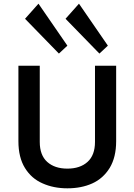

<svg xmlns="http://www.w3.org/2000/svg" viewBox="-20 -1017 727 1043"><path d="M346 6Q271 6 211 -21Q151 -47 115.5 -104.5Q80 -162 80 -250V-660H196V-246Q196 -174 236.5 -137.5Q277 -101 346 -101Q415 -101 455.5 -137.5Q496 -174 496 -246V-660H611V-250Q611 -163 576 -105Q540 -47 481 -20.5Q422 6 346 6ZM520 -726 336 -915 409 -997 566 -769ZM300 -726 116 -915 189 -997 346 -769Z"/></svg>

Font: Lil Grotesk Bold
Style: Regular
Weight: 700
Designer: Bastien Sozeau
Foundry: NBR — Bastien Sozeau
Version: Version 4.002; ttfautohint (v1.8.4.7-5d5b)